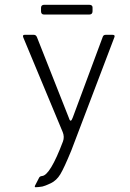

<svg xmlns="http://www.w3.org/2000/svg" viewBox="-20 -645 547 805"><path d="M285 -152 411 -491Q414 -499 423 -499H452Q463 -499 460 -490L279 -14Q249 59 233 85.5Q217 112 192.5 123.5Q168 135 158 137Q140 140 129 140Q124 140 127 133L144 100Q147 94 156 93Q190 91 244 -52Q251 -71 243 -91L78 -487Q73 -499 83 -499H122Q131 -499 135 -489L269 -150Q276 -127 285 -152ZM152 -598V-612Q152 -625 166 -625H353Q368 -625 368 -614V-598Q368 -584 354 -584H165Q152 -584 152 -598Z"/></svg>

Font: Vivano Light
Style: Regular
Weight: 300
Designer: Joe Prince, Josias Burgherr
Version: Version 2.064;September 19, 2022;FontCreator 14.0.0.2877 64-